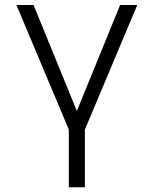

<svg xmlns="http://www.w3.org/2000/svg" viewBox="-20 -538 626 782"><path d="M260.3 224.6H325.7V-10.3L539.1 -517.6H469.2L293 -85.9L116.7 -517.6H46.9L260.3 -10.3Z"/></svg>

Font: Cascadia Code Light
Style: Regular
Weight: 300
Monospace: yes
Designer: Aaron Bell
Foundry: Saja Typeworks
Version: Version 2404.023